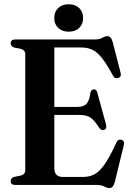

<svg xmlns="http://www.w3.org/2000/svg" viewBox="-20 -890 634 924"><path d="M31.5 -681.5Q31.5 -700 53 -700H437.5Q459 -700 472.2 -708Q485.5 -716 497 -716Q515 -716 522.5 -687L560.5 -539Q565.5 -519 548 -514.5Q530 -510.5 522 -529Q492.5 -584 469.2 -612.5Q446 -641 423.2 -651.2Q400.5 -661.5 371.5 -661.5H241.5V-375.5H352Q381.5 -375.5 395.8 -389.8Q410 -404 414.5 -442Q418.5 -459.5 431 -460Q444.5 -461 448.5 -443.5L490.5 -290Q495 -269.5 481 -265Q467 -260.5 457.5 -275Q434 -312 414.8 -324.5Q395.5 -337 361.5 -337H241.5V-81Q241.5 -38.5 282 -38.5H380.5Q410 -38.5 434.2 -51Q458.5 -63.5 483.2 -98.8Q508 -134 539.5 -202.5Q546.5 -221 563.5 -217.5Q581.5 -213.5 575.5 -190L532.5 -14Q525 15 506.5 15Q495.5 15 481.5 7.5Q467.5 0 443.5 0H53Q31.5 0 31.5 -18.5Q31.5 -32.5 47 -38.5L80 -45Q101.5 -51.5 101.5 -70.5V-629.5Q101.5 -648.5 80 -655L47 -661.5Q31.5 -667.5 31.5 -681.5ZM310.5 -737.5Q279 -737.5 260 -755.8Q241 -774 241 -803.5Q241 -833 260 -851.2Q279 -869.5 310.5 -869.5Q342.5 -869.5 361.2 -851.2Q380 -833 380 -803.5Q380 -774 361.2 -755.8Q342.5 -737.5 310.5 -737.5Z"/></svg>

Font: Fraunces 144pt S050 SemiBold
Style: Regular
Weight: 600
Version: Version 1.000; ttfautohint (v1.8.3)